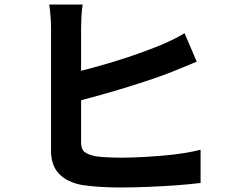

<svg xmlns="http://www.w3.org/2000/svg" viewBox="-20 -808 1040 850"><path d="M346 -788Q342 -765 340.5 -735Q339 -705 339 -684Q339 -669 339 -631Q339 -593 339 -542.5Q339 -492 339 -436.5Q339 -381 339 -329.5Q339 -278 339 -238Q339 -198 339 -179Q339 -147 354.5 -135Q370 -123 404 -116Q426 -113 456 -111.5Q486 -110 519 -110Q558 -110 605.5 -112.5Q653 -115 701.5 -119Q750 -123 793.5 -130Q837 -137 868 -145V2Q821 8 758.5 12.5Q696 17 631.5 19.5Q567 22 511 22Q463 22 419 19Q375 16 343 11Q278 -1 242 -38Q206 -75 206 -139Q206 -168 206 -214.5Q206 -261 206 -317.5Q206 -374 206 -431.5Q206 -489 206 -540.5Q206 -592 206 -630Q206 -668 206 -684Q206 -699 205 -718Q204 -737 202 -756.5Q200 -776 198 -788ZM280 -481Q328 -491 383 -506Q438 -521 493.5 -538Q549 -555 599 -573Q649 -591 688 -607Q715 -618 741.5 -631Q768 -644 797 -661L851 -535Q822 -523 790.5 -510Q759 -497 734 -487Q690 -470 633 -451Q576 -432 514.5 -413.5Q453 -395 392.5 -378.5Q332 -362 281 -350Z"/></svg>

Font: Noto Sans SC
Style: Bold
Weight: 700
Designer: Ryoko NISHIZUKA  (kana, bopomofo & ideographs); Paul D. Hunt (Latin, Greek & Cyrillic); Sandoll Communications , Soo-you
Foundry: Adobe
Version: Version 2.004-H2;hotconv 1.0.118;makeotfexe 2.5.65603